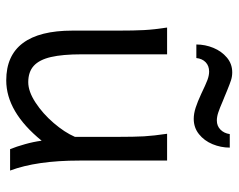

<svg xmlns="http://www.w3.org/2000/svg" viewBox="-94 -651 757 609"><g transform="rotate(90 284.5 -346.5)"><path d="M426.3 -100.1Q335 12.2 234.9 12.2Q156.2 12.2 116.7 -40.5Q77.1 -93.3 77.1 -197.8V-341.8Q77.1 -393.1 75.4 -425Q73.7 -457 67.4 -498H152.3V-227.1Q152.3 -166.5 160.9 -129.6Q169.4 -92.8 188.7 -75.2Q208 -57.6 240.7 -57.6Q270 -57.6 305.2 -80.6Q340.3 -103.5 370.1 -138.2Q399.9 -172.9 414.1 -205.6V-341.8Q414.1 -394 412.4 -424.8Q410.6 -455.6 404.3 -498H489.3V-219.7Q489.3 -84.5 521 0H453.1Q444.8 -20.5 437.3 -47.4Q429.7 -74.2 426.3 -100.1ZM209.5 -704.6Q222.7 -704.6 234.6 -700.7Q246.6 -696.8 268.1 -688L288.1 -679.7L300.3 -674.8Q323.7 -664.6 337.2 -660.2Q350.6 -655.8 362.3 -655.8Q379.4 -655.8 391.1 -667.2Q402.8 -678.7 405.3 -696.8H448.2Q448.2 -668.5 437.3 -642.1Q426.3 -615.7 405.5 -599.1Q384.8 -582.5 356.9 -582.5Q340.3 -582.5 321.5 -588.6Q302.7 -594.7 278.3 -606Q248 -620.6 233.6 -626Q219.2 -631.3 207 -631.3Q189 -631.3 177.5 -620.4Q166 -609.4 164.1 -590.8H121.1Q121.1 -618.7 131.8 -644.8Q142.6 -670.9 162.6 -687.7Q182.6 -704.6 209.5 -704.6Z"/></g></svg>

Font: Lesson One Light
Style: Regular
Weight: 300
Designer: But Ko, Victor Gaultney, Annie Olsen, Julie Remington, Don Collingsworth, Eric Hays, Becca Hirsbrunner
Version: Version 1.100